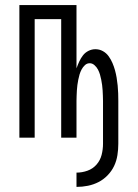

<svg xmlns="http://www.w3.org/2000/svg" viewBox="-20 -540 540 753"><path d="M280 193V137Q302 137 323 129.5Q344 122 358.5 105.5Q373 89 378.5 67.5Q384 46 384 24V-144Q384 -154 383.5 -164.5Q383 -175 382.5 -185.5Q382 -196 380.5 -206.5Q379 -217 377 -227.5Q375 -238 372 -248Q369 -258 364 -267.5Q359 -277 350.5 -284.5Q342 -292 332 -292Q321 -292 313 -284.5Q305 -277 300 -267.5Q295 -258 292 -248Q289 -238 287 -227.5Q285 -217 283.5 -206.5Q282 -196 281.5 -185.5Q281 -175 280.5 -164.5Q280 -154 280 -144V0H220V-465H116V0H56V-520H280V-272Q285 -286 291 -299Q297 -312 305.5 -323Q314 -334 327 -340.5Q340 -347 354 -347Q370 -347 383.5 -339.5Q397 -332 406 -319.5Q415 -307 421 -293Q427 -279 431 -264.5Q435 -250 437.5 -235Q440 -220 441.5 -204.5Q443 -189 443.5 -174Q444 -159 444 -144V24Q444 46 440.5 68.5Q437 91 427.5 111Q418 131 402 147.5Q386 164 366.5 174Q347 184 325 188.5Q303 193 280 193Z"/></svg>

Font: Iosevka Curly Light
Style: Regular
Weight: 300
Monospace: yes
Designer: Belleve Invis
Foundry: Belleve Invis
Version: Version 22.1.2; ttfautohint (v1.8.4)